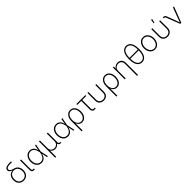

<svg xmlns="http://www.w3.org/2000/svg" viewBox="768 -3388 6223 6223"><g transform="rotate(-45 3880.0 -276.5)"><path d="M287.6 9.3Q219.7 9.3 167.2 -21Q114.7 -51.3 85.4 -107.7Q56.2 -164.1 56.2 -241.2Q56.2 -319.3 85.4 -374.5Q114.7 -429.7 167.2 -459.2Q219.7 -488.8 287.6 -488.8L323.7 -469.7Q282.7 -479 249.5 -490.7Q216.3 -502.4 192.1 -518.6Q168 -534.7 154.8 -556.4Q141.6 -578.1 141.6 -607.4Q141.6 -645 165.8 -671.9Q189.9 -698.7 240 -713.1Q290 -727.5 367.7 -727.5H434.6V-686.5H361.3Q298.8 -686.5 260.3 -676.8Q221.7 -667 203.9 -648.7Q186 -630.4 186 -604.5Q186 -576.7 202.6 -557.4Q219.2 -538.1 245.1 -525.1Q271 -512.2 299.6 -503.7Q328.1 -495.1 351.6 -488.3Q389.2 -477.5 419.9 -456.1Q450.7 -434.6 472.7 -403.3Q494.6 -372.1 506.6 -331.5Q518.6 -291 518.6 -241.7Q518.6 -164.1 489.3 -107.7Q460 -51.3 408 -21Q356 9.3 287.6 9.3ZM287.6 -31.7Q343.3 -31.7 385.3 -56.4Q427.2 -81.1 450.7 -127.7Q474.1 -174.3 474.1 -241.2Q474.1 -308.1 450.7 -356.2Q427.2 -404.3 385.3 -429.9Q343.3 -455.6 287.6 -455.6Q232.4 -455.6 190.2 -429.9Q147.9 -404.3 124.3 -356.2Q100.6 -308.1 100.6 -241.2Q100.6 -174.3 124 -127.7Q147.5 -81.1 189.7 -56.4Q231.9 -31.7 287.6 -31.7Z M774.9 2Q722.2 8.3 692.1 -16.1Q662.1 -40.5 662.1 -97.2V-542.5H706.1V-104Q706.1 -60.5 724.6 -47.4Q743.2 -34.2 777.8 -39.6Q784.2 -40 786.1 -40.3Q788.1 -40.5 792 -41L800.8 -2Q795.4 -1 788.8 0Q782.2 1 774.9 2Z M1103 11.2Q1032.7 11.2 980.5 -24.4Q928.2 -60.1 899.4 -123.5Q870.6 -187 870.6 -269.5Q870.6 -351.6 900.4 -414.8Q930.2 -478 982.9 -513.9Q1035.6 -549.8 1104 -549.8Q1151.4 -549.8 1188.5 -533.4Q1225.6 -517.1 1252 -488Q1278.3 -459 1295.2 -419.9Q1312 -380.9 1319.3 -334.5H1333.5L1340.8 -272.9L1398.9 0H1356.4L1299.8 -291.5Q1291 -338.9 1275.4 -378.4Q1259.8 -418 1236.6 -447.3Q1213.4 -476.6 1180.7 -492.7Q1147.9 -508.8 1105 -508.8Q1048.3 -508.8 1005.9 -478.5Q963.4 -448.2 939.5 -394.5Q915.5 -340.8 915.5 -269.5Q915.5 -197.8 938.7 -144Q961.9 -90.3 1004.2 -60.3Q1046.4 -30.3 1103.5 -30.3Q1142.6 -30.3 1174.8 -44.4Q1207 -58.6 1231.9 -86.7Q1256.8 -114.7 1273.9 -155Q1291 -195.3 1299.3 -247.6L1348.6 -542.5H1392.1L1340.8 -270L1334 -208.5H1320.8Q1312 -155.8 1293.2 -115Q1274.4 -74.2 1246.3 -45.9Q1218.3 -17.6 1182.1 -3.2Q1146 11.2 1103 11.2Z M1530.3 204.1V-542.5H1574.2V-191.4Q1574.2 -143.1 1595.2 -107.4Q1616.2 -71.8 1652.3 -52.2Q1688.5 -32.7 1733.4 -32.7Q1779.3 -32.7 1814.9 -52.2Q1850.6 -71.8 1871.1 -107.4Q1891.6 -143.1 1891.6 -191.4V-542.5H1935.5V-105.5Q1935.5 -69.8 1950.2 -54.9Q1964.8 -40 1998 -40H2010.7V0H1997.1Q1944.8 0 1918.5 -26.1Q1892.1 -52.2 1892.1 -105.5V-177.2H1910.6Q1910.6 -124.5 1893.6 -88.9Q1876.5 -53.2 1849.6 -32Q1822.8 -10.7 1791.7 -1.5Q1760.7 7.8 1733.4 7.8Q1706.1 7.8 1675 -1.5Q1644 -10.7 1617.2 -32Q1590.3 -53.2 1573.2 -88.9Q1556.2 -124.5 1556.2 -177.2H1574.2V204.1Z M2312.5 11.2Q2242.2 11.2 2189.9 -24.4Q2137.7 -60.1 2108.9 -123.5Q2080.1 -187 2080.1 -269.5Q2080.1 -351.6 2109.9 -414.8Q2139.6 -478 2192.4 -513.9Q2245.1 -549.8 2313.5 -549.8Q2360.8 -549.8 2397.9 -533.4Q2435.1 -517.1 2461.4 -488Q2487.8 -459 2504.6 -419.9Q2521.5 -380.9 2528.8 -334.5H2543L2550.3 -272.9L2608.4 0H2565.9L2509.3 -291.5Q2500.5 -338.9 2484.9 -378.4Q2469.2 -418 2446 -447.3Q2422.9 -476.6 2390.1 -492.7Q2357.4 -508.8 2314.5 -508.8Q2257.8 -508.8 2215.3 -478.5Q2172.9 -448.2 2148.9 -394.5Q2125 -340.8 2125 -269.5Q2125 -197.8 2148.2 -144Q2171.4 -90.3 2213.6 -60.3Q2255.9 -30.3 2313 -30.3Q2352.1 -30.3 2384.3 -44.4Q2416.5 -58.6 2441.4 -86.7Q2466.3 -114.7 2483.4 -155Q2500.5 -195.3 2508.8 -247.6L2558.1 -542.5H2601.6L2550.3 -270L2543.5 -208.5H2530.3Q2521.5 -155.8 2502.7 -115Q2483.9 -74.2 2455.8 -45.9Q2427.7 -17.6 2391.6 -3.2Q2355.5 11.2 2312.5 11.2Z M2739.7 204.1V-270.5Q2739.7 -352.5 2767.3 -415.5Q2794.9 -478.5 2845 -514.4Q2895 -550.3 2961.4 -550.3Q3028.8 -550.3 3078.4 -514.4Q3127.9 -478.5 3155.5 -415.5Q3183.1 -352.5 3183.1 -270Q3183.1 -188 3156 -124.5Q3128.9 -61 3079.8 -24.9Q3030.8 11.2 2965.3 11.2Q2918.9 11.2 2883.5 -6.6Q2848.1 -24.4 2824.2 -54Q2800.3 -83.5 2787.6 -119.1H2783.7V204.1ZM2960.9 -29.8Q3016.1 -29.8 3055.9 -61.3Q3095.7 -92.8 3117.2 -147.2Q3138.7 -201.7 3138.7 -270.5Q3138.7 -338.4 3117.4 -392.6Q3096.2 -446.8 3056.6 -478Q3017.1 -509.3 2961.4 -509.3Q2906.2 -509.3 2866.5 -478.3Q2826.7 -447.3 2804.9 -393.3Q2783.2 -339.4 2783.2 -270.5Q2783.2 -201.2 2804.4 -146.7Q2825.7 -92.3 2865.7 -61Q2905.8 -29.8 2960.9 -29.8Z M3554.7 3.4Q3495.6 11.2 3462.2 -21.5Q3428.7 -54.2 3428.7 -113.3V-501.5H3245.1V-542.5H3655.8V-501.5H3472.7V-115.2Q3472.7 -71.8 3493.4 -51.3Q3514.2 -30.8 3553.2 -37.1Q3559.6 -37.6 3567.1 -38.8Q3574.7 -40 3581.5 -41.5L3589.8 -2Q3582.5 0 3573.2 1.5Q3564 2.9 3554.7 3.4Z M3956.1 8.3Q3895.5 8.3 3849.9 -15.6Q3804.2 -39.6 3778.8 -83.7Q3753.4 -127.9 3753.4 -187.5V-542.5H3797.4V-189Q3797.4 -141.1 3817.1 -106Q3836.9 -70.8 3872.8 -52Q3908.7 -33.2 3956.1 -33.2Q4003.4 -33.2 4039.3 -52Q4075.2 -70.8 4095 -106Q4114.7 -141.1 4114.7 -189V-542.5H4158.7V-187.5Q4158.7 -127.9 4133.3 -83.7Q4107.9 -39.6 4062.3 -15.6Q4016.6 8.3 3956.1 8.3Z M4333.5 204.1V-270.5Q4333.5 -352.5 4361.1 -415.5Q4388.7 -478.5 4438.7 -514.4Q4488.8 -550.3 4555.2 -550.3Q4622.6 -550.3 4672.1 -514.4Q4721.7 -478.5 4749.3 -415.5Q4776.9 -352.5 4776.9 -270Q4776.9 -188 4749.8 -124.5Q4722.7 -61 4673.6 -24.9Q4624.5 11.2 4559.1 11.2Q4512.7 11.2 4477.3 -6.6Q4441.9 -24.4 4418 -54Q4394 -83.5 4381.3 -119.1H4377.4V204.1ZM4554.7 -29.8Q4609.9 -29.8 4649.7 -61.3Q4689.5 -92.8 4710.9 -147.2Q4732.4 -201.7 4732.4 -270.5Q4732.4 -338.4 4711.2 -392.6Q4689.9 -446.8 4650.4 -478Q4610.8 -509.3 4555.2 -509.3Q4500 -509.3 4460.2 -478.3Q4420.4 -447.3 4398.7 -393.3Q4377 -339.4 4377 -270.5Q4377 -201.2 4398.2 -146.7Q4419.4 -92.3 4459.5 -61Q4499.5 -29.8 4554.7 -29.8Z M4964.4 -350.1V0H4920.4V-542.5H4963.4V-420.4H4955.1Q4975.1 -487.3 5025.1 -518.8Q5075.2 -550.3 5137.2 -550.3Q5192.9 -550.3 5235.4 -526.9Q5277.8 -503.4 5301.8 -460.2Q5325.7 -417 5325.7 -356.4V204.1H5281.7V-354Q5281.7 -424.8 5239.5 -466.8Q5197.3 -508.8 5128.9 -508.8Q5082 -508.8 5044.7 -489Q5007.3 -469.2 4985.8 -433.6Q4964.4 -397.9 4964.4 -350.1Z M5712.4 9.3Q5638.7 9.3 5586.2 -32.7Q5533.7 -74.7 5505.9 -154.5Q5478 -234.4 5478 -347.7V-379.9Q5478 -493.7 5505.9 -573.2Q5533.7 -652.8 5586.2 -694.8Q5638.7 -736.8 5712.4 -736.8Q5786.6 -736.8 5839.1 -694.8Q5891.6 -652.8 5919.2 -573.2Q5946.8 -493.7 5946.8 -379.9V-347.7Q5946.8 -234.4 5919.2 -154.5Q5891.6 -74.7 5839.1 -32.7Q5786.6 9.3 5712.4 9.3ZM5712.4 -31.7Q5804.2 -31.7 5853.3 -111.3Q5902.3 -190.9 5902.3 -342.3V-385.3Q5902.3 -536.6 5853.3 -616.2Q5804.2 -695.8 5712.4 -695.8Q5620.6 -695.8 5571.5 -616.2Q5522.5 -536.6 5522.5 -385.3V-342.3Q5522.5 -190.9 5571.5 -111.3Q5620.6 -31.7 5712.4 -31.7ZM5506.8 -344.2V-383.3H5919.4V-344.2Z M6302.2 11.2Q6234.4 11.2 6181.6 -25.1Q6128.9 -61.5 6098.6 -124.8Q6068.4 -188 6068.4 -269.5Q6068.4 -351.1 6098.6 -414.3Q6128.9 -477.5 6181.6 -513.9Q6234.4 -550.3 6302.2 -550.3Q6369.6 -550.3 6422.4 -513.9Q6475.1 -477.5 6505.1 -414.1Q6535.2 -350.6 6535.2 -269.5Q6535.2 -188 6505.1 -124.8Q6475.1 -61.5 6422.6 -25.1Q6370.1 11.2 6302.2 11.2ZM6302.2 -29.8Q6358.9 -29.8 6401.4 -61.5Q6443.8 -93.3 6467.3 -147.7Q6490.7 -202.1 6490.7 -269.5Q6490.7 -336.4 6467.3 -390.9Q6443.8 -445.3 6401.4 -477.3Q6358.9 -509.3 6302.2 -509.3Q6245.6 -509.3 6203.1 -477.1Q6160.6 -444.8 6137 -390.9Q6113.3 -336.9 6113.3 -269.5Q6113.3 -202.1 6136.7 -147.7Q6160.2 -93.3 6202.6 -61.5Q6245.1 -29.8 6302.2 -29.8Z M6881.8 8.3Q6821.3 8.3 6775.6 -15.6Q6730 -39.6 6704.6 -83.7Q6679.2 -127.9 6679.2 -187.5V-542.5H6723.1V-189Q6723.1 -141.1 6742.9 -106Q6762.7 -70.8 6798.6 -52Q6834.5 -33.2 6881.8 -33.2Q6929.2 -33.2 6965.1 -52Q7001 -70.8 7020.8 -106Q7040.5 -141.1 7040.5 -189V-542.5H7084.5V-187.5Q7084.5 -127.9 7059.1 -83.7Q7033.7 -39.6 6988 -15.6Q6942.4 8.3 6881.8 8.3ZM6867.2 -618.7 6885.3 -756.8H6932.1L6899.4 -618.7Z M7462.9 0 7281.2 -472.2Q7273.9 -490.7 7259.8 -498.3Q7245.6 -505.9 7222.2 -505.9H7210.4V-545.9H7223.1Q7261.7 -545.9 7286.4 -531.7Q7311 -517.6 7322.8 -486.8L7437.5 -183.1Q7453.1 -142.1 7466.6 -100.8Q7480 -59.6 7495.1 -19.5H7480.5Q7495.6 -59.6 7509 -100.8Q7522.5 -142.1 7538.1 -183.1L7673.8 -542.5H7721.2L7512.7 0Z"/></g></svg>

Font: Inter 16pt ExtraLight
Style: Regular
Weight: 250
Version: Version 4.001;git-66647c0bb